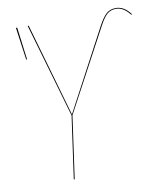

<svg xmlns="http://www.w3.org/2000/svg" viewBox="-79 -755 700 820"><g transform="rotate(-10 271.0 -345.0)"><path d="M174.8 0 212.9 -271 94.7 -680.2H99.1L215.3 -274.9L402.3 -626.5Q421.4 -661.6 437.5 -675.8Q453.6 -689.9 478.5 -689.9Q513.7 -689.9 542 -652.3L539.1 -649.9Q510.7 -686.5 478.5 -686.5Q455.1 -686.5 439.7 -672.9Q424.3 -659.2 406.2 -625L216.8 -271L178.7 0ZM49.3 -680.7 67.4 -539.6H63.5L43.9 -680.2Z"/></g></svg>

Font: Fira Sans Compressed Four
Style: Italic
Weight: 100
Width: 3
Italic angle: -8°
Designer: Carrois Corporate & Edenspiekermann AG
Foundry: Carrois Corporate GbR & Edenspiekermann AG
Version: Version 4.203;PS 004.203;hotconv 1.0.88;makeotf.lib2.5.64775